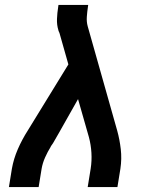

<svg xmlns="http://www.w3.org/2000/svg" viewBox="-20 -755 640 775"><path d="M16 0 28 -74Q35 -114 52 -153Q69 -192 92 -228L256 -495L220 -622Q219 -624 218 -626.5Q217 -629 216 -631V-632Q209 -654 210 -678.5Q211 -703 215 -728L216 -735H336L335 -728Q332 -708 330.5 -687.5Q329 -667 334 -649L453 -228Q463 -192 467.5 -153Q472 -114 466 -74L454 0H334L346 -74Q351 -106 349 -138.5Q347 -171 339 -201L295 -355L217 -217L194 -177Q192 -174 189.5 -170.5Q187 -167 185 -164V-163Q172 -142 162 -119.5Q152 -97 148 -74L136 0Z"/></svg>

Font: Zed Sans Extended
Style: Bold Italic
Weight: 700
Width: 7
Italic angle: -9°
Designer: Belleve Invis
Foundry: Belleve Invis
Version: Version 1.0.0; ttfautohint (v1.8.4)